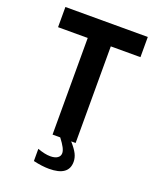

<svg xmlns="http://www.w3.org/2000/svg" viewBox="-166 -830 933 1126"><g transform="rotate(20 301.0 -266.5)"><path d="M373 0H345.2Q375.5 34.2 387.7 58.6Q399.9 83 399.9 108.4Q399.9 195.8 277.8 195.8Q233.9 195.8 179.2 183.1V106.9Q225.1 124 259.3 124Q288.1 124 304 113Q319.8 102.1 319.8 83Q319.8 68.8 309.6 49.1Q299.3 29.3 276.9 0H229V-603H43.9V-729H558.1V-603H373Z"/></g></svg>

Font: Hack
Style: Bold
Weight: 700
Monospace: yes
Designer: Christopher Simpkins
Foundry: Christopher Simpkins
Version: Version 2.017